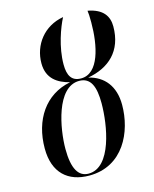

<svg xmlns="http://www.w3.org/2000/svg" viewBox="-116 -842 745 928"><g transform="rotate(-15 256.5 -377.5)"><path d="M215 9C385 9 456 -146 456 -281C456 -375 408 -432 332 -450C438 -469 513 -534 513 -658C513 -708 488 -749 412 -763C414 -750 415 -735 415 -704C415 -587 387 -455 298 -455C251 -455 233 -486 233 -542C233 -629 267 -720 290 -764C191 -747 131 -666 131 -575C131 -497 183 -466 241 -451C113 -426 40 -316 40 -173C40 -51 109 9 215 9ZM214 -1C164 -1 136 -45 136 -145C136 -245 171 -446 285 -446C343 -446 362 -396 362 -314C362 -205 329 -1 214 -1Z"/></g></svg>

Font: Noto Serif Display ExtraCondensed Medium
Style: Italic
Weight: 500
Width: 2
Italic angle: -12°
Designer: Monotype Design Team
Foundry: Monotype Imaging Inc.
Version: Version 2.009